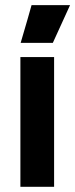

<svg xmlns="http://www.w3.org/2000/svg" viewBox="-20 -720 290 740"><path d="M59.6 -554.7Q90.8 -554.7 183.6 -554.7Q200.2 -590.8 250 -700.2Q212.9 -700.2 101.6 -700.2Q91.8 -664.1 59.6 -554.7ZM58.6 0Q58.6 -125 58.6 -500Q90.8 -500 188.5 -500Q188.5 -375 188.5 0Q155.3 0 58.6 0Z"/></svg>

Font: LeFont
Style: Regular
Weight: 700
Designer: Leryon MEDIA
Version: Version 1.0